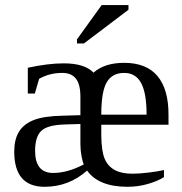

<svg xmlns="http://www.w3.org/2000/svg" viewBox="-20 -715 707 745"><path d="M373 -231V-187Q374 -126.5 386.5 -98.1Q398.9 -69.8 425 -55.4Q451.2 -41 494.1 -41Q520.5 -41 556.6 -45.4Q592.8 -49.8 616.2 -55.2V-27.8Q591.8 -12.2 553.7 -1.2Q515.6 9.8 475.1 9.8Q362.8 9.8 317.9 -53.2Q247.1 9.8 152.8 9.8Q35.2 9.8 35.2 -127Q35.2 -172.9 53 -202.9Q70.8 -232.9 109.9 -248.8Q148.9 -264.6 223.1 -266.1L292 -268.1V-339.8Q292 -387.2 274.7 -409.7Q257.3 -432.1 221.2 -432.1Q172.4 -432.1 131.8 -409.2L115.2 -352.1H87.9V-452.1Q167 -469.2 227.1 -469.2Q308.6 -469.2 342.8 -433.1Q385.7 -471.2 461.9 -471.2Q547.4 -471.2 590.6 -420.4Q633.8 -369.6 633.8 -271V-231ZM186 -43.9Q242.2 -43.9 305.2 -77.1Q300.8 -85.4 296.4 -108.9Q292 -132.3 292 -155.8V-233.9L228 -231.9Q162.6 -229.5 139.4 -206.5Q116.2 -183.6 116.2 -129.9Q116.2 -43.9 186 -43.9ZM461.9 -432.1Q415.5 -432.1 394.3 -396Q373 -359.9 373 -270H548.8Q548.8 -353.5 527.6 -392.8Q506.3 -432.1 461.9 -432.1ZM278.8 -546.4V-562.5L374.5 -695.3H478.5V-677.2L305.7 -546.4Z"/></svg>

Font: Times New Roman
Style: Regular
Weight: 400
Designer: Steve Matteson
Foundry: Ascender Corporation
Version: Version 2.00.3